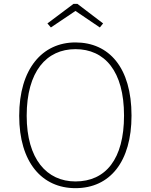

<svg xmlns="http://www.w3.org/2000/svg" viewBox="-20 -969 785 1000"><path d="M245 -826 373 -912 500 -826 517 -847 383 -949H363L227 -847ZM373 -748C200 -748 80 -610 80 -366C80 -123 199 11 373 11C553 11 665 -127 665 -367C665 -617 548 -748 373 -748ZM373 -713C525 -713 626 -599 626 -367C626 -140 530 -24 373 -24C224 -24 119 -140 119 -366C119 -597 222 -713 373 -713Z"/></svg>

Font: Glow Sans SC Normal ExtraLight
Style: Regular
Weight: 200
Designer: Ryoko NISHIZUKA (kana, bopomofo & ideographs); Paul D. Hunt (Latin, Greek & Cyrillic); Sandoll Communications, Soo-young
Version: Version 0.93